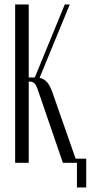

<svg xmlns="http://www.w3.org/2000/svg" viewBox="-20 -719 405 848"><path d="M288.1 -699.2 154.8 -375Q174.8 -371.1 188.2 -355.7Q201.7 -340.3 212.9 -307.1L314 -18.1H360.8V108.9H319.8V0H257.8L147.9 -319.8Q140.1 -343.8 131.8 -351.3Q123.5 -358.9 109.9 -358.9H106.9V0H46.9V-699.2H106.9V-377H133.8L266.1 -699.2Z"/></svg>

Font: Moniqa Narrow Heading
Style: Regular
Weight: 400
Width: 4
Designer: Rajesh Rajput
Foundry: Rajesh Rajput
Version: Version 1.000